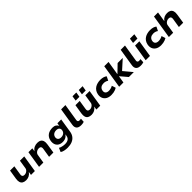

<svg xmlns="http://www.w3.org/2000/svg" viewBox="613 -2979 5404 5404"><g transform="rotate(-45 3315.0 -276.5)"><path d="M253 11Q185 11 141 -14.5Q97 -40 80.5 -91.5Q64 -143 76 -221L121 -503H291L248 -229Q242 -196 249 -173Q256 -150 276 -139.5Q296 -129 328 -129Q363 -129 394.5 -145Q426 -161 447.5 -187Q469 -213 473 -241L514 -503H685L605 0H451L467 -103Q429 -46 374 -17.5Q319 11 253 11Z M772 0 852 -503H1007L991 -402H993Q1033 -462 1090.5 -488Q1148 -514 1213 -514Q1281 -514 1323.5 -488Q1366 -462 1382 -410Q1398 -358 1385 -278L1342 0H1171L1214 -270Q1220 -308 1213 -330.5Q1206 -353 1186 -364Q1166 -375 1133 -375Q1096 -375 1063.5 -359Q1031 -343 1010 -317.5Q989 -292 984 -259L943 0Z M1724 190Q1657 190 1594 176Q1531 162 1496 134L1547 16Q1568 32 1600.5 42.5Q1633 53 1669.5 59.5Q1706 66 1740 66Q1830 66 1877 31Q1924 -4 1935 -69L1943 -122L1942 -123Q1922 -90 1890.5 -67Q1859 -44 1821.5 -33Q1784 -22 1744 -22Q1659 -22 1604 -57.5Q1549 -93 1528.5 -156Q1508 -219 1524 -300Q1535 -355 1561.5 -395.5Q1588 -436 1626.5 -462.5Q1665 -489 1714 -501.5Q1763 -514 1819 -514Q1884 -514 1929 -485.5Q1974 -457 1988 -412H1990L2004 -503H2156L2090 -83Q2076 6 2028.5 67Q1981 128 1904 159Q1827 190 1724 190ZM1800 -146Q1840 -146 1873 -158.5Q1906 -171 1928.5 -197Q1951 -223 1958 -259Q1971 -318 1939 -353.5Q1907 -389 1842 -389Q1802 -389 1769 -376.5Q1736 -364 1714.5 -339.5Q1693 -315 1684 -280Q1672 -219 1703 -182.5Q1734 -146 1800 -146Z M2444 11Q2342 11 2299 -38Q2256 -87 2271 -178L2355 -705H2526L2444 -193Q2440 -170 2445.5 -153.5Q2451 -137 2465.5 -128Q2480 -119 2503 -119Q2520 -119 2535.5 -121Q2551 -123 2564 -126L2557 -7Q2528 2 2502.5 6.5Q2477 11 2444 11Z M2855 11Q2787 11 2743 -14.5Q2699 -40 2682.5 -91.5Q2666 -143 2678 -221L2723 -503H2893L2850 -229Q2844 -196 2851 -173Q2858 -150 2878 -139.5Q2898 -129 2930 -129Q2965 -129 2996.5 -145Q3028 -161 3049.5 -187Q3071 -213 3075 -241L3116 -503H3287L3207 0H3053L3069 -103Q3031 -46 2976 -17.5Q2921 11 2855 11ZM3069 -591 3092 -739H3244L3220 -591ZM2819 -591 2842 -739H2993L2970 -591Z M3644 11Q3550 11 3487 -26Q3424 -63 3397.5 -127.5Q3371 -192 3387 -275Q3400 -337 3431 -382.5Q3462 -428 3507 -457Q3552 -486 3607.5 -500Q3663 -514 3724 -514Q3787 -514 3840 -498Q3893 -482 3921 -455L3862 -337Q3834 -358 3797.5 -369.5Q3761 -381 3724 -381Q3691 -381 3662.5 -374Q3634 -367 3612 -352Q3590 -337 3574.5 -314Q3559 -291 3553 -259Q3540 -194 3574 -158.5Q3608 -123 3678 -123Q3717 -123 3758.5 -134.5Q3800 -146 3834 -166L3871 -48Q3844 -31 3808.5 -17.5Q3773 -4 3731.5 3.5Q3690 11 3644 11Z M3960 0 4072 -705H4243L4176 -290H4182L4402 -503H4606L4307 -233L4310 -280L4544 0H4348L4170 -209H4164L4130 0Z M4815 11Q4713 11 4670 -38Q4627 -87 4642 -178L4726 -705H4897L4815 -193Q4811 -170 4816.5 -153.5Q4822 -137 4836.5 -128Q4851 -119 4874 -119Q4891 -119 4906.5 -121Q4922 -123 4935 -126L4928 -7Q4899 2 4873.5 6.5Q4848 11 4815 11Z M5109 -595 5132 -743H5307L5283 -595ZM5016 0 5096 -503H5267L5187 0Z M5623 11Q5529 11 5466 -26Q5403 -63 5376.5 -127.5Q5350 -192 5366 -275Q5379 -337 5410 -382.5Q5441 -428 5486 -457Q5531 -486 5586.5 -500Q5642 -514 5703 -514Q5766 -514 5819 -498Q5872 -482 5900 -455L5841 -337Q5813 -358 5776.5 -369.5Q5740 -381 5703 -381Q5670 -381 5641.5 -374Q5613 -367 5591 -352Q5569 -337 5553.5 -314Q5538 -291 5532 -259Q5519 -194 5553 -158.5Q5587 -123 5657 -123Q5696 -123 5737.5 -134.5Q5779 -146 5813 -166L5850 -48Q5823 -31 5787.5 -17.5Q5752 -4 5710.5 3.5Q5669 11 5623 11Z M5939 0 6051 -705H6212L6165 -410H6168Q6207 -465 6261 -489.5Q6315 -514 6380 -514Q6448 -514 6490.5 -488Q6533 -462 6549 -410Q6565 -358 6552 -278L6509 0H6338L6381 -270Q6387 -308 6379.5 -330.5Q6372 -353 6352.5 -364Q6333 -375 6300 -375Q6263 -375 6230.5 -359Q6198 -343 6177 -317.5Q6156 -292 6151 -259L6110 0Z"/></g></svg>

Font: Nunito Sans 7pt SemiExpanded ExtraBold
Style: Italic
Weight: 800
Width: 6
Italic angle: -9°
Designer: Vernon Adams
Foundry: Vernon Adams
Version: Version 3.101;gftools[0.9.27]